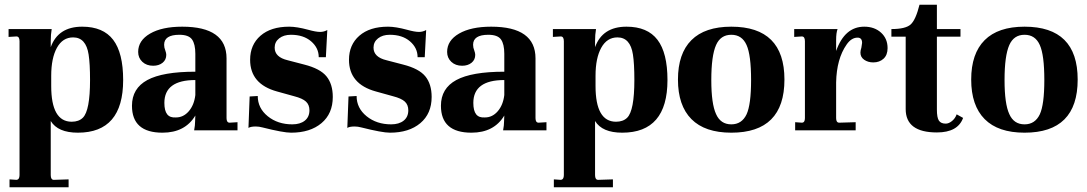

<svg xmlns="http://www.w3.org/2000/svg" viewBox="-20 -547 4564 806"><path d="M20 239V206L49 208Q62 207 62 188V-374Q62 -394 49 -394L16 -392V-425H197Q193 -402 193 -374V-349Q224 -435 325 -435Q413 -435 455 -380Q497 -325 497 -211Q497 10 307 10Q223 10 193 -39V188Q193 208 206 208L268 206V239ZM281 -36Q311 -36 328 -53Q358 -83 358 -211Q358 -280 352 -318Q341 -390 287 -390Q243 -390 219 -346.5Q195 -303 195 -229V-186Q195 -36 281 -36Z M662 10Q534 10 534 -103Q534 -176 598.5 -211Q663 -246 800 -246V-321Q800 -362 786 -381.5Q772 -401 733 -401Q669 -401 669 -359Q669 -347 674 -335Q678 -324 678 -317Q678 -296 662.5 -283.5Q647 -271 623 -271Q595 -271 577.5 -287.5Q560 -304 560 -329Q560 -377 610 -406Q660 -435 745 -435Q931 -435 931 -302V-51Q931 -32 944 -32L977 -34V0H795Q799 -21 799 -37L800 -62Q757 10 662 10ZM719 -54Q750 -54 772.5 -80Q795 -106 800 -148V-211Q670 -211 670 -115Q670 -82 682 -67Q694 -52 719 -54Z M1202 10Q1169 10 1082 -12Q1067 -16 1054 -16Q1032 -16 1023 -10L1028 -142L1062 -144Q1062 -93 1104 -59Q1146 -25 1207 -25Q1240 -25 1259.5 -40.5Q1279 -56 1279 -84Q1279 -107 1264.5 -120.5Q1250 -134 1215 -143L1143 -163Q1030 -194 1030 -296Q1030 -359 1073.5 -397Q1117 -435 1194 -435Q1226 -435 1274 -422Q1306 -413 1324 -413Q1340 -413 1354 -421L1348 -307H1318Q1318 -346 1286 -373.5Q1254 -401 1201 -401Q1171 -401 1152 -386Q1133 -371 1133 -347Q1133 -307 1188 -294L1257 -276Q1324 -259 1350.5 -226.5Q1377 -194 1377 -140Q1377 -70 1329.5 -30Q1282 10 1202 10Z M1617 10Q1584 10 1497 -12Q1482 -16 1469 -16Q1447 -16 1438 -10L1443 -142L1477 -144Q1477 -93 1519 -59Q1561 -25 1622 -25Q1655 -25 1674.5 -40.5Q1694 -56 1694 -84Q1694 -107 1679.5 -120.5Q1665 -134 1630 -143L1558 -163Q1445 -194 1445 -296Q1445 -359 1488.5 -397Q1532 -435 1609 -435Q1641 -435 1689 -422Q1721 -413 1739 -413Q1755 -413 1769 -421L1763 -307H1733Q1733 -346 1701 -373.5Q1669 -401 1616 -401Q1586 -401 1567 -386Q1548 -371 1548 -347Q1548 -307 1603 -294L1672 -276Q1739 -259 1765.5 -226.5Q1792 -194 1792 -140Q1792 -70 1744.5 -30Q1697 10 1617 10Z M1959 10Q1831 10 1831 -103Q1831 -176 1895.5 -211Q1960 -246 2097 -246V-321Q2097 -362 2083 -381.5Q2069 -401 2030 -401Q1966 -401 1966 -359Q1966 -347 1971 -335Q1975 -324 1975 -317Q1975 -296 1959.5 -283.5Q1944 -271 1920 -271Q1892 -271 1874.5 -287.5Q1857 -304 1857 -329Q1857 -377 1907 -406Q1957 -435 2042 -435Q2228 -435 2228 -302V-51Q2228 -32 2241 -32L2274 -34V0H2092Q2096 -21 2096 -37L2097 -62Q2054 10 1959 10ZM2016 -54Q2047 -54 2069.5 -80Q2092 -106 2097 -148V-211Q1967 -211 1967 -115Q1967 -82 1979 -67Q1991 -52 2016 -54Z M2305 239V206L2334 208Q2347 207 2347 188V-374Q2347 -394 2334 -394L2301 -392V-425H2482Q2478 -402 2478 -374V-349Q2509 -435 2610 -435Q2698 -435 2740 -380Q2782 -325 2782 -211Q2782 10 2592 10Q2508 10 2478 -39V188Q2478 208 2491 208L2553 206V239ZM2566 -36Q2596 -36 2613 -53Q2643 -83 2643 -211Q2643 -280 2637 -318Q2626 -390 2572 -390Q2528 -390 2504 -346.5Q2480 -303 2480 -229V-186Q2480 -36 2566 -36Z M3050 10Q2939 10 2882.5 -47Q2826 -104 2826 -213Q2826 -322 2882.5 -378.5Q2939 -435 3050 -435Q3273 -435 3273 -213Q3273 10 3050 10ZM3050 -25Q3094 -25 3114 -67Q3133 -108 3133 -211Q3133 -316 3114 -358Q3095 -401 3050 -401Q3005 -401 2986 -358Q2966 -313 2966 -211Q2966 -111 2986 -68Q3005 -25 3050 -25Z M3318 0V-34L3346 -32Q3359 -32 3359 -51V-374Q3359 -394 3346 -394L3314 -392V-425H3496Q3490 -409 3490 -379V-333Q3526 -435 3608 -435Q3651 -435 3678.5 -410Q3706 -385 3706 -345Q3706 -316 3689 -300.5Q3672 -285 3646 -285Q3624 -285 3608 -296Q3592 -307 3592 -326Q3592 -335 3596 -347Q3599 -365 3599 -367Q3599 -389 3580 -389Q3554 -389 3534 -360Q3492 -300 3490 -201V-51Q3490 -32 3503 -32L3572 -34V0Z M3913 9Q3782 9 3782 -89V-393H3722V-425Q3781 -425 3802.5 -444Q3824 -463 3840 -527H3913V-425H4012V-393H3913V-87Q3913 -53 3921.5 -40.5Q3930 -28 3950 -28Q3963 -28 3976.5 -39Q3990 -50 3996 -67L4023 -52Q4001 9 3913 9Z M4281 10Q4170 10 4113.5 -47Q4057 -104 4057 -213Q4057 -322 4113.5 -378.5Q4170 -435 4281 -435Q4504 -435 4504 -213Q4504 10 4281 10ZM4281 -25Q4325 -25 4345 -67Q4364 -108 4364 -211Q4364 -316 4345 -358Q4326 -401 4281 -401Q4236 -401 4217 -358Q4197 -313 4197 -211Q4197 -111 4217 -68Q4236 -25 4281 -25Z"/></svg>

Font: UnnaBold
Style: Bold
Weight: 700
Designer: Jorge de Buen Unna
Foundry: Omnibus-Type
Version: Version 2.008;hotconv 1.0.109;makeotfexe 2.5.65596